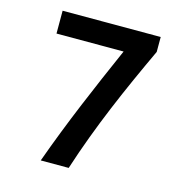

<svg xmlns="http://www.w3.org/2000/svg" viewBox="-96 -710 754 796"><g transform="rotate(15 281.5 -311.5)"><path d="M149 0H269C333 -198 411 -375 497 -559V-623H76V-525H364C287 -350 215 -183 149 0Z"/></g></svg>

Font: Inconsolata SemiExpanded
Style: Bold
Weight: 700
Width: 6
Monospace: yes
Designer: Raph Levien, Cyreal, Brenton Simpson
Foundry: Raph Levien, Cyreal, Google
Version: Version 3.100